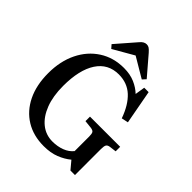

<svg xmlns="http://www.w3.org/2000/svg" viewBox="-255 -1095 1264 1264"><g transform="rotate(45 377.0 -463.0)"><path d="M367 14Q270 14 198.5 -30Q127 -74 87.5 -155Q48 -236 48 -347Q48 -458 89.5 -543Q131 -628 205.5 -676Q280 -724 377 -724Q435 -724 478.5 -705Q522 -686 552 -657L563 -726H604L648 -489L601 -479Q568 -572 515 -621Q462 -670 383 -670Q284 -670 230.5 -588.5Q177 -507 177 -357Q177 -262 203.5 -193Q230 -124 277 -86Q324 -48 386 -48Q433 -48 472 -63Q511 -78 534 -107V-243Q534 -268 528 -278Q522 -288 501 -291L445 -297V-339H726V-297L678 -291Q659 -288 653 -277Q647 -266 647 -239V3H605L559 -52Q524 -23 477 -4.5Q430 14 367 14ZM229 -753 208 -777 328 -915Q338 -927 349 -933.5Q360 -940 373 -940Q386 -940 396 -933.5Q406 -927 421 -910L535 -777L513 -753L373 -836Z"/></g></svg>

Font: Literata 36pt Medium
Style: Regular
Weight: 500
Designer: Latin by Veronika Burian and Jose Scaglione. Greek by Irene Vlachou. Cyrillic by Vera Evstafieva.
Foundry: TypeTogether
Version: Version 3.002